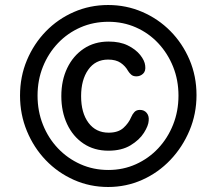

<svg xmlns="http://www.w3.org/2000/svg" viewBox="-20 -734 865 767"><path d="M413 -132Q356 -132 313.5 -160.5Q271 -189 248 -238.5Q225 -288 225 -350Q225 -413 248.5 -462Q272 -511 314.5 -539.5Q357 -568 414 -568Q459 -568 490.5 -552.5Q522 -537 540 -514.5Q558 -492 560 -472Q563 -450 551.5 -439.5Q540 -429 525 -429Q512 -429 504.5 -435.5Q497 -442 492 -450Q481 -470 462 -483Q443 -496 412 -496Q361 -496 332.5 -455.5Q304 -415 304 -350Q304 -283 333.5 -243.5Q363 -204 414 -204Q452 -204 473 -223Q494 -242 504 -266Q509 -278 517 -286.5Q525 -295 539 -295Q556 -295 566 -283Q576 -271 574 -252Q573 -232 555 -203.5Q537 -175 501.5 -153.5Q466 -132 413 -132ZM412 13Q339 13 275 -15.5Q211 -44 163 -94Q115 -144 87.5 -210.5Q60 -277 60 -352Q60 -428 87.5 -493.5Q115 -559 163 -608.5Q211 -658 275 -686Q339 -714 412 -714Q484 -714 548 -686.5Q612 -659 660.5 -610Q709 -561 737 -495.5Q765 -430 765 -354Q765 -279 737 -212.5Q709 -146 660.5 -95Q612 -44 548 -15.5Q484 13 412 13ZM413 -55Q472 -55 523 -78Q574 -101 612 -141.5Q650 -182 671.5 -236Q693 -290 693 -352Q693 -414 671.5 -467.5Q650 -521 612 -561.5Q574 -602 523 -624.5Q472 -647 413 -647Q353 -647 301.5 -624.5Q250 -602 211.5 -561.5Q173 -521 151.5 -467.5Q130 -414 130 -352Q130 -290 151.5 -236Q173 -182 211.5 -141.5Q250 -101 301.5 -78Q353 -55 413 -55Z"/></svg>

Font: National Park
Style: Regular
Weight: 400
Designer: Andrea Herstowski, Ben Hoepner
Version: Version 1.009